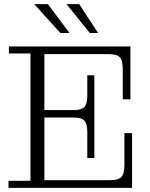

<svg xmlns="http://www.w3.org/2000/svg" viewBox="-20 -906 723 926"><path d="M21 0V-34H127V-648H23V-682H194V0ZM194 0V-37H617V0ZM401 -270Q401 -309 387 -324Q373 -339 336 -339H435V-144H401ZM194 -339V-375H435V-339ZM511 -37Q551 -37 565.5 -52.5Q580 -68 580 -109V-264H617V-37ZM336 -375Q373 -375 387 -390Q401 -405 401 -444V-543H435V-375ZM194 -645V-682H609V-645ZM572 -572Q572 -615 557.5 -630Q543 -645 503 -645H609V-427H572ZM271 -747 145 -886H211L315 -747ZM413 -747 301 -886H362L453 -747Z"/></svg>

Font: Montagu Slab 144pt Light
Style: Regular
Weight: 300
Designer: Florian Karsten
Foundry: Florian Karsten
Version: Version 1.000